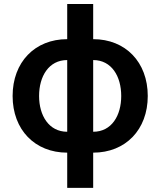

<svg xmlns="http://www.w3.org/2000/svg" viewBox="-20 -747 796 953"><path d="M313.6 10.7V185.4H442.5V10.7C603 10.7 713.4 -103 713.4 -270.6C713.4 -438.6 603 -552.6 442.5 -552.6V-727.3H313.6V-552.6C153.1 -552.6 42.6 -438.6 42.6 -270.6C42.6 -103 153.1 10.7 313.6 10.7ZM174 -270.6C174 -367.9 221.9 -448.9 313.6 -448.9V-93C222.7 -93 174 -173.3 174 -270.6ZM442.5 -93V-448.9C534.1 -448.9 581.7 -367.9 581.7 -270.6C581.7 -173.3 534.1 -93 442.5 -93Z"/></svg>

Font: Margiela Sans Semi Bold
Style: Regular
Weight: 600
Designer: Stefan Endress, Andreas Faust
Version: Version 1.100;FEAKit 1.0